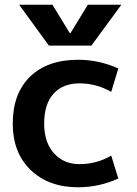

<svg xmlns="http://www.w3.org/2000/svg" viewBox="-20 -783 580 813"><path d="M278 -642 352 -763H494L367 -590H187L61 -763H202L276 -642ZM451 -124 481 -27Q399 10 311 10Q186 10 110 -63Q34 -136 34 -260Q34 -387 107.5 -458.5Q181 -530 311 -530Q399 -530 481 -493L451 -394Q388 -430 317 -430Q246 -430 206.5 -386Q167 -342 167 -260Q167 -180 208.5 -134Q250 -88 317 -88Q389 -88 451 -124Z"/></svg>

Font: M PLUS 1p
Style: Bold
Weight: 700
Version: Version 1.062